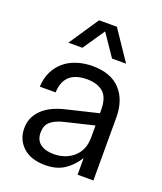

<svg xmlns="http://www.w3.org/2000/svg" viewBox="-136 -814 772 913"><g transform="rotate(20 250.0 -357.5)"><path d="M201 10Q128 10 88 -27Q48 -64 48 -121Q48 -153 60 -177.5Q72 -202 92.5 -220.5Q113 -239 140 -251.5Q167 -264 196 -271L362 -311V-327Q362 -391 332 -416.5Q302 -442 250 -442Q134 -442 130 -332H50Q52 -376 68.5 -409Q85 -442 112 -464.5Q139 -487 175.5 -498.5Q212 -510 254 -510Q346 -510 394 -458.5Q442 -407 442 -319V0H362V-84Q333 -39 295 -14.5Q257 10 201 10ZM207 -725H297L398 -575H327L252 -685L177 -575H106ZM128 -129Q128 -90 153.5 -71.5Q179 -53 221 -53Q250 -53 275.5 -62Q301 -71 320.5 -88Q340 -105 351 -130Q362 -155 362 -188V-249L216 -214Q171 -203 149.5 -183.5Q128 -164 128 -129Z"/></g></svg>

Font: CyStack Display
Style: Regular
Weight: 400
Designer: Weizhong Zhang
Foundry: 本地遙控
Version: Version 1.000;Glyphs 3.1.2 (3151)